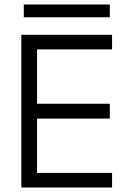

<svg xmlns="http://www.w3.org/2000/svg" viewBox="-20 -835 594 855"><path d="M75 0V-680H479V-615H145V-373H469V-307H145V-65H479V0ZM86 -758V-815H469V-758Z"/></svg>

Font: Teachers
Style: Regular
Weight: 400
Designer: Alfredo Marco Pradil, Chank Diesel
Version: Version 1.001